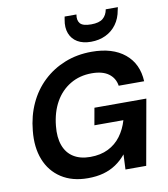

<svg xmlns="http://www.w3.org/2000/svg" viewBox="-100 -1026 983 1122"><g transform="rotate(-10 391.5 -465.0)"><path d="M331 12Q238 12 173.5 -30Q109 -72 80 -146Q51 -220 61 -317Q69 -404 102.5 -476.5Q136 -549 191.5 -601.5Q247 -654 320 -683Q393 -712 479 -712Q603 -712 675 -653Q747 -594 752 -489H601Q594 -535 558 -561.5Q522 -588 458 -588Q386 -588 330 -554.5Q274 -521 240.5 -461.5Q207 -402 199 -321Q192 -254 209.5 -206Q227 -158 267 -133Q307 -108 366 -108Q427 -108 472.5 -130.5Q518 -153 548 -193.5Q578 -234 593 -286H421L439 -387H747L678 0H555L559 -89Q532 -56 498.5 -33.5Q465 -11 424 0.5Q383 12 331 12ZM487 -770Q439 -770 407 -789Q375 -808 361.5 -843Q348 -878 357 -925L360 -942H430Q424 -908 440 -889Q456 -870 505 -870Q553 -870 575.5 -889Q598 -908 604 -942H676L672 -925Q664 -877 638.5 -842Q613 -807 574 -788.5Q535 -770 487 -770Z"/></g></svg>

Font: DM Sans 12pt
Style: Bold Italic
Weight: 700
Italic angle: -10°
Version: Version 4.004;gftools[0.9.30]